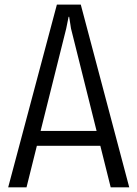

<svg xmlns="http://www.w3.org/2000/svg" viewBox="-20 -804 590 824"><path d="M410.6 -178.2H138.2L93.8 0H15.1L224.1 -784.2H326.7L534.7 0H455.1ZM394.5 -242.2 284.7 -681.6 276.9 -731.9H274.4L264.2 -681.6L154.3 -242.2Z"/></svg>

Font: Decalotype Light
Style: Regular
Weight: 300
Designer: Alfredo Marco Pradil
Foundry: Alfredo Marco Pradil
Version: Version 1.0